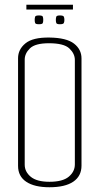

<svg xmlns="http://www.w3.org/2000/svg" viewBox="-20 -786 418 808"><path d="M188 2Q125 2 90.5 -21Q56 -44 56 -88V-541Q56 -578 87 -603.5Q118 -629 188 -628Q260 -627 291.5 -602.5Q323 -578 323 -540V-89Q323 -45 288.5 -21.5Q254 2 188 2ZM188 -21Q244 -21 269.5 -42.5Q295 -64 295 -94V-534Q295 -560 272 -582Q249 -604 186 -604Q128 -604 106 -582.5Q84 -561 84 -535V-93Q84 -63 109.5 -42Q135 -21 188 -21ZM232 -684Q219 -684 217 -689Q215 -694 215 -702Q215 -711 217 -716Q219 -721 232 -721Q246 -721 248.5 -716Q251 -711 251 -702Q251 -694 248.5 -689Q246 -684 232 -684ZM144 -684Q130 -684 128 -689Q126 -694 126 -702Q126 -711 128 -716Q130 -721 144 -721Q158 -721 160 -716Q162 -711 162 -702Q162 -694 160 -689Q158 -684 144 -684ZM91 -746V-766H287V-746Z"/></svg>

Font: Smooch Sans Thin ExtraLight
Style: Regular
Weight: 250
Version: Version 1.010